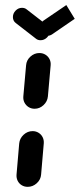

<svg xmlns="http://www.w3.org/2000/svg" viewBox="-20 -724 310 744"><path d="M87.4 0Q74.4 0 64.1 -6.3Q53.7 -12.6 48.3 -23.7Q43 -34.8 44.1 -47.8L54.4 -168.1Q56.3 -187.8 71.5 -201.9Q86.7 -215.9 106.3 -215.9Q119.3 -215.9 129.6 -209.4Q140 -203 145.4 -192Q150.7 -181.1 149.6 -168.1L139.3 -47.8Q137.8 -27.8 122.4 -13.9Q107 0 87.4 0ZM114.1 -302.6Q101.1 -302.6 90.7 -309.1Q80.4 -315.6 74.8 -326.5Q69.3 -337.4 70.4 -350.4L81.1 -471.1Q82.6 -490.7 97.8 -504.6Q113 -518.5 132.6 -518.5Q145.6 -518.5 155.9 -512.2Q166.3 -505.9 171.9 -495Q177.4 -484.1 176.3 -471.1L165.6 -350.4Q163.7 -330.7 148.7 -316.7Q133.7 -302.6 114.1 -302.6ZM30 -657.8Q30 -672.2 40.6 -683Q51.1 -693.7 65.2 -693.7Q76.3 -693.7 83.7 -687.4L161.5 -627Q172.6 -618.9 172.6 -603Q172.6 -588.9 161.9 -578.5Q151.1 -568.1 137 -568.1Q126.3 -568.1 118.9 -574.4L41.1 -634.8Q35.9 -638.5 33 -644.4Q30 -650.4 30 -657.8ZM269.6 -651.1 182.2 -591.1Q173.7 -585.2 162.6 -585.2Q150 -585.2 141.5 -593.7Q133 -602.2 133 -614.8Q133 -623.7 137.2 -631.5Q141.5 -639.3 148.5 -644.1L237 -704.4Z"/></svg>

Font: 26F Galaxy Sans Extra Bold
Style: Italic
Weight: 800
Italic angle: -5°
Designer: C₂₉H₂₅N₃O₅
Version: Version 1.200